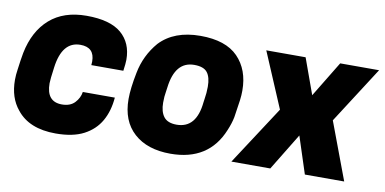

<svg xmlns="http://www.w3.org/2000/svg" viewBox="-59 -705 1763 880"><g transform="rotate(10 822.5 -265.0)"><path d="M235 13Q111 13 53 -61Q9 -114 9 -197Q9 -220 13 -246Q19 -293 25 -325Q46 -429 111 -486Q176 -543 282 -543Q392 -543 444 -498.5Q496 -454 496 -376Q496 -359 491 -324H342L343 -341Q343 -407 277 -407Q192 -407 176 -284Q168 -226 168 -209Q168 -123 240 -123Q279 -123 300 -145.5Q321 -168 325 -196H474Q469 -133 442.5 -86.5Q416 -40 365.5 -13.5Q315 13 235 13Z M774 -123Q866 -123 878 -246L880 -260Q885 -290 885 -319Q885 -363 868 -385Q851 -407 807 -407Q718 -407 703 -284Q701 -269 699.5 -259Q698 -249 697 -239.5Q696 -230 696 -212Q696 -170 714 -146.5Q732 -123 774 -123ZM769 13Q661 13 599 -43Q537 -99 537 -201Q537 -250 552 -325Q568 -408 623 -472Q690 -543 812 -543Q930 -543 987 -484.5Q1044 -426 1044 -329Q1044 -307 1041 -284L1029 -203Q1023 -173 1009 -140Q947 13 769 13Z M1576 0H1393L1337 -172L1232 0H1051L1229 -273L1120 -530H1303L1363 -364L1464 -530H1645L1476 -267Z"/></g></svg>

Font: Tanohe Sans
Style: Bold Italic
Weight: 700
Designer: Village Type and Design LLC & Cristiano Sobral
Foundry: Cooper Hewitt Smithsonian Design Museum
Version: Version 1.00;September 29, 2021;FontCreator 13.0.0.2655 64-b